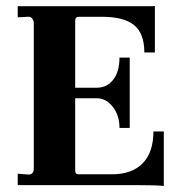

<svg xmlns="http://www.w3.org/2000/svg" viewBox="-20 -618 611 641"><path d="M39.1 0V-38.1L75.2 -35.2Q93.3 -35.2 92.8 -57.1V-541Q92.8 -549.8 87.4 -556.4Q82 -563 73.2 -562L39.1 -560.1V-597.2H480Q494.1 -597.2 497.1 -598.1V-442.9H461.9Q461.9 -505.9 428 -533.9Q394 -562 319.8 -562H243.2Q231 -562 231 -547.9V-325.2H303.2Q337.4 -325.2 358.2 -352.1Q378.9 -378.9 378.9 -425.8H413.1V-190.9H378.9Q378.9 -232.9 356.4 -261.5Q334 -290 303.2 -290H231V-48.8Q231 -35.6 243.2 -36.1H353Q420.9 -36.1 456.5 -73Q492.2 -109.9 492.2 -179.2H526.9V2.9Q503.9 0 431.2 0Z"/></svg>

Font: Unna-Bold
Style: Bold
Weight: 700
Designer: Jorge de Buen U.
Foundry: Omnibus-Type
Version: Version 2.006;PS 002.006;hotconv 1.0.70;makeotf.lib2.5.58329